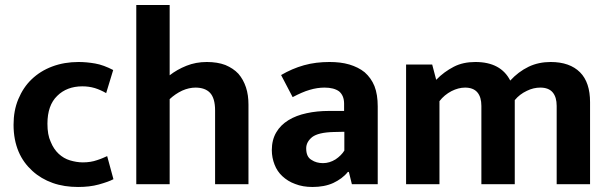

<svg xmlns="http://www.w3.org/2000/svg" viewBox="-20 -734 2432 765"><path d="M310 -87C331 -87 350 -90 367 -96C383 -101 396 -107 407 -112L432 -20C419 -13 399 -6 374 1C349 8 321 11 291 11C255 11 221 6 190 -5C159 -16 132 -32 109 -53C86 -74 67 -99 54 -130C41 -161 34 -196 34 -237C34 -274 40 -308 53 -339C66 -370 83 -396 106 -418C129 -440 156 -457 188 -469C220 -481 255 -487 293 -487C314 -487 336 -485 359 -481C382 -477 406 -468 431 -455L403 -363C389 -371 374 -378 358 -383C341 -388 325 -390 308 -390C267 -390 233 -377 208 -352C182 -327 169 -290 169 -241C169 -212 173 -188 182 -169C190 -149 201 -133 214 -121C227 -109 242 -100 259 -95C276 -90 293 -87 310 -87Z M656 -339V0H523V-714H656V-434C675 -449 698 -462 723 -472C748 -482 775 -487 804 -487C832 -487 857 -483 878 -475C899 -466 916 -455 930 -440C943 -425 953 -407 960 -386C967 -365 970 -342 970 -317V0H837V-294C837 -327 830 -350 817 -364C804 -378 784 -385 759 -385C742 -385 724 -381 706 -373C687 -364 671 -353 656 -339Z M1146 -347 1100 -435C1129 -452 1159 -465 1191 -474C1223 -483 1257 -487 1293 -487C1322 -487 1348 -484 1372 -477C1395 -470 1416 -460 1433 -446C1450 -431 1463 -413 1472 -391C1481 -368 1485 -341 1485 -310V0H1382L1370 -49H1366C1351 -30 1331 -16 1308 -5C1284 6 1256 11 1225 11C1199 11 1176 7 1156 -1C1136 -8 1119 -19 1105 -32C1091 -45 1081 -60 1074 -78C1067 -96 1063 -115 1063 -136C1063 -163 1069 -187 1081 -207C1092 -226 1108 -242 1129 -255C1150 -268 1174 -277 1202 -283C1229 -289 1259 -292 1291 -292H1351V-321C1351 -343 1344 -359 1331 -370C1317 -380 1298 -385 1273 -385C1254 -385 1234 -382 1214 -376C1193 -370 1171 -360 1146 -347ZM1352 -134V-209L1309 -208C1268 -207 1240 -200 1224 -188C1208 -175 1200 -160 1200 -143C1200 -120 1207 -105 1221 -97C1234 -88 1250 -84 1267 -84C1284 -84 1301 -89 1317 -99C1332 -109 1344 -121 1352 -134Z M1731 -331V0H1598V-477H1702L1718 -416C1739 -438 1763 -455 1788 -468C1813 -481 1842 -487 1874 -487C1942 -487 1988 -462 2013 -413C2034 -436 2059 -455 2086 -468C2113 -481 2143 -487 2174 -487C2225 -487 2264 -473 2291 -446C2318 -419 2331 -379 2331 -327V0H2198V-312C2198 -335 2193 -353 2182 -366C2171 -379 2154 -385 2133 -385C2115 -385 2097 -381 2079 -372C2060 -363 2044 -351 2031 -335V0H1898V-312C1898 -335 1893 -353 1882 -366C1871 -379 1854 -385 1833 -385C1815 -385 1797 -380 1779 -371C1760 -361 1744 -348 1731 -331Z"/></svg>

Font: Holmes&Hills Bold
Style: Bold
Weight: 500
Designer: Noopur Datye, Girish Dalvi, Yashodeep Gholap, Pallavi Karambelkar
Foundry: Ek Type
Version: ""